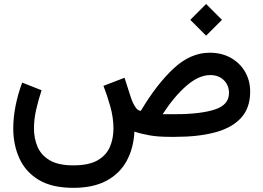

<svg xmlns="http://www.w3.org/2000/svg" viewBox="-20 -675 1298 947"><path d="M996.6 -655.3 1074.7 -577.1 996.6 -499 918.5 -577.1ZM341.8 251.5Q236.3 251.5 171.1 212.2Q106 172.9 75.7 106.2Q45.4 39.6 45.4 -41.5Q45.4 -95.7 56.9 -153.6Q68.4 -211.4 89.4 -267.6L185.1 -230Q169.4 -182.6 158.4 -134.3Q147.5 -85.9 147.5 -42Q147.5 7.8 165.3 49.3Q183.1 90.8 225.6 115.7Q268.1 140.6 341.8 140.6Q418.5 140.6 461.4 115.7Q504.4 90.8 522 49.6Q539.6 8.3 539.6 -40.5Q539.6 -96.2 523.4 -152.3Q507.3 -208.5 490.2 -251.5L594.2 -291.5L625 -195.8Q634.3 -167.5 647 -147.9Q659.7 -128.4 674.8 -128.4Q752.9 -259.8 836.4 -337.4Q919.9 -415 1014.2 -415Q1072.8 -415 1117.7 -390.1Q1162.6 -365.2 1188.2 -321.8Q1213.9 -278.3 1213.9 -222.7Q1213.9 -142.6 1168.9 -93.5Q1124 -44.4 1041.3 -22.2Q958.5 0 844.2 0H818.4Q758.8 0 716.8 -7.6Q674.8 -15.1 643.1 -25.9Q638.7 56.6 604.5 119.1Q570.3 181.6 504.9 216.6Q439.5 251.5 341.8 251.5ZM1017.6 -304.7Q960.4 -304.7 899.7 -252Q838.9 -199.2 782.2 -111.8H845.7Q967.3 -111.8 1038.3 -134.5Q1109.4 -157.2 1109.4 -215.8Q1109.4 -254.9 1083.7 -279.8Q1058.1 -304.7 1017.6 -304.7Z"/></svg>

Font: Vazirmatn UI FD Medium
Style: Regular
Weight: 500
Designer: Saber Rastikerdar
Foundry: Saber Rastikerdar
Version: Version 33.003